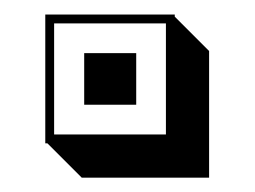

<svg xmlns="http://www.w3.org/2000/svg" viewBox="-20 -377 352 265"><path d="M45.4 -179.2H42.5V-356.9H221.2V-354L268.6 -306.6V-131.8H92.8ZM96.2 -232.4V-303.7H168V-232.4ZM209 -191.4V-344.7H54.7V-191.4Z"/></svg>

Font: Gondrin
Style: Regular
Weight: 400
Designer: Peter Wiegel, original typeface by Carl Albert Fahrenwaldt 1901
Foundry: Peter Wiegel
Version: Version 1.000 2010 initial release